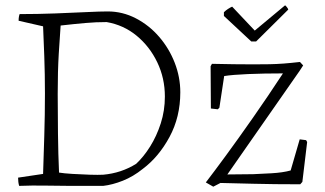

<svg xmlns="http://www.w3.org/2000/svg" viewBox="-20 -693 1221 722"><path d="M245 6Q209 6 154.5 5Q100 4 52 6Q48 -8 48 -25L142 -39Q144 -103 146.5 -181.5Q149 -260 149 -341Q149 -414 146.5 -482Q144 -550 142 -594L50 -615Q50 -625 51.5 -632Q53 -639 54 -640Q122 -640 187.5 -642.5Q253 -645 305 -647.5Q357 -650 385 -650Q441 -650 491 -624Q541 -598 578.5 -554.5Q616 -511 637 -457Q658 -403 658 -346Q658 -253 617.5 -178Q577 -103 517 -58Q481 -29 442 -13.5Q403 2 368 6ZM368 -36Q436 -42 492 -77Q520 -103 544.5 -142Q569 -181 584.5 -229Q600 -277 600 -330Q600 -399 571.5 -458.5Q543 -518 494 -558.5Q445 -599 381 -610Q341 -610 301 -606.5Q261 -603 208 -597Q205 -558 201 -491.5Q197 -425 197 -340Q197 -271 198 -190.5Q199 -110 202 -44Q220 -41 253 -39Q286 -37 318 -36Q350 -35 368 -36ZM782 9 754 -7 757 -11Q784 -46 829.5 -108Q875 -170 931 -250Q987 -330 1044 -417Q972 -417 913 -414.5Q854 -412 823 -407L805 -288L799 -282L773 -285L772 -444L777 -453Q824 -452 860 -451.5Q896 -451 933 -451Q967 -451 993.5 -451.5Q1020 -452 1046.5 -454Q1073 -456 1108 -460L1120 -447L1107 -427L835 -37L932 -38Q960 -39 1002 -41.5Q1044 -44 1073 -52L1107 -169L1131 -166L1135 -159L1117 -9L1109 0Q1009 0 932.5 -2Q856 -4 809 -5ZM925 -537 822 -633V-647Q829 -654 837.5 -659.5Q846 -665 853 -668L938 -578L1052 -673Q1054 -672 1058.5 -666.5Q1063 -661 1064 -657L943 -537Z"/></svg>

Font: Labrada Light
Style: Regular
Weight: 300
Designer: Mercedes Jáuregui
Foundry: Omnibus-Type Team
Version: Version 1.000; ttfautohint (v1.8.4.7-5d5b)